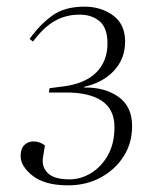

<svg xmlns="http://www.w3.org/2000/svg" viewBox="-20 -543 457 577"><path d="M185 14Q115 14 78.5 -14.5Q42 -43 42 -74Q42 -96 53 -107Q64 -118 81 -118Q99 -118 115 -106L109 -69Q105 -41 124 -22.5Q143 -4 189 -4Q223 -4 254 -23Q285 -42 304.5 -77Q324 -112 324 -161Q324 -214 286.5 -239.5Q249 -265 180 -265H127L129 -278L168 -283Q235 -291 269 -325Q303 -359 303 -412Q303 -459 279.5 -479Q256 -499 219 -499Q178 -499 144.5 -480Q111 -461 79 -418L69 -426Q98 -467 135.5 -495Q173 -523 234 -523Q284 -523 320 -496.5Q356 -470 356 -418Q356 -367 323 -331Q290 -295 233 -282V-280Q295 -281 336 -252Q377 -223 377 -164Q377 -113 351.5 -73Q326 -33 282.5 -9.5Q239 14 185 14Z"/></svg>

Font: Display Extralight
Style: Italic
Weight: 200
Italic angle: -2°
Designer: Latin by Veronika Burian and Jose Scaglione. Greek by Irene Vlachou. Cyrillic by Vera Evstafieva
Foundry: TypeTogether
Version: Version 3.002